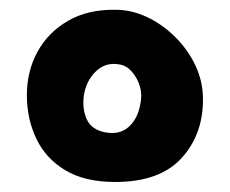

<svg xmlns="http://www.w3.org/2000/svg" viewBox="-20 -679 470 393"><path d="M215.7 -306.5Q153.5 -306.5 113.5 -330.6Q73.6 -354.7 54.3 -395.2Q35 -435.8 35 -484Q35 -533.1 56.6 -572.8Q78.3 -612.5 118.8 -636.1Q159.2 -659.8 215.8 -659Q248.8 -659 280.3 -644.4Q311.8 -629.7 338.2 -603.7Q364.5 -577.8 380 -545Q395.5 -512.2 395.5 -475.4Q395.5 -402.8 350.9 -354.6Q306.2 -306.5 215.7 -306.5ZM196.2 -408Q225 -402.8 243.4 -419.2Q261.8 -435.8 267 -464.9Q271.5 -484.2 266.4 -501.9Q261.2 -519.5 250.1 -532.1Q239 -544.8 224.8 -547Q197.8 -552.2 178.1 -534.6Q158.5 -517 152.5 -488.5Q147.2 -459.5 156.9 -436.4Q166.5 -413.2 196.2 -408Z"/></svg>

Font: Sour Gummy Black
Style: Regular
Weight: 900
Version: Version 1.000